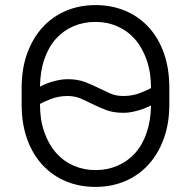

<svg xmlns="http://www.w3.org/2000/svg" viewBox="-20 -727 750 754"><path d="M355 7Q292 7 239 -15Q186 -37 147 -79Q108 -121 86.5 -181Q65 -241 65 -318V-382Q65 -458 87 -518Q109 -578 147.5 -620Q186 -662 239 -684.5Q292 -707 355 -707Q418 -707 471 -685Q524 -663 563 -621Q602 -579 623.5 -518.5Q645 -458 645 -382V-318Q645 -242 623 -182Q601 -122 562.5 -80Q524 -38 471 -15.5Q418 7 355 7ZM573 -382Q573 -443 556 -491.5Q539 -540 510 -573Q481 -606 441 -623.5Q401 -641 355 -641Q308 -641 268.5 -624Q229 -607 200 -575Q171 -543 154.5 -495.5Q138 -448 137 -387Q143 -390 154 -395Q165 -400 179.5 -404.5Q194 -409 210.5 -412.5Q227 -416 245 -416Q284 -416 312 -405.5Q340 -395 364 -383Q388 -371 411.5 -360.5Q435 -350 465 -350Q500 -350 530.5 -362Q561 -374 573 -381ZM355 -59Q401 -59 441 -76Q481 -93 510 -125Q539 -157 555.5 -204.5Q572 -252 573 -313Q567 -310 556 -305Q545 -300 530.5 -295.5Q516 -291 499.5 -287.5Q483 -284 465 -284Q426 -284 398 -294.5Q370 -305 346 -317Q322 -329 298.5 -339.5Q275 -350 245 -350Q210 -350 179.5 -338Q149 -326 137 -319V-318Q137 -256 154 -208Q171 -160 200 -127Q229 -94 269 -76.5Q309 -59 355 -59Z"/></svg>

Font: PT Root UI
Style: Regular
Weight: 400
Designer: Vitaly Kuzmin
Foundry: ParaType Ltd.
Version: Version 2.001G